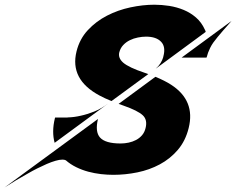

<svg xmlns="http://www.w3.org/2000/svg" viewBox="-175 -746 1022 831"><path d="M293.5 -298.3 61.5 -127.9Q48.3 -175.8 62.5 -233.9L63.5 -237.3H117.7V-237.8Q145 -238.3 174.3 -245.1Q201.7 -251 231.9 -262.9Q262.2 -274.9 293.5 -298.3ZM255.9 -332.5Q126 -401.9 156.2 -523.4Q169.4 -577.1 205.1 -615.5Q240.7 -653.8 288.1 -678.2Q335.4 -702.6 389.4 -714.1Q443.4 -725.6 493.2 -725.6Q524.9 -725.6 557.6 -720.5Q590.3 -715.3 619.9 -703.1Q649.4 -690.9 673.3 -670.2Q697.3 -649.4 711.4 -618.2Q712.9 -615.7 713.9 -613Q714.8 -610.4 715.3 -607.9L499 -448.7Q512.2 -460.4 519.8 -472.7Q527.3 -484.9 530.8 -496.6L532.2 -502.4Q543 -543.5 522.5 -564.9Q501.5 -587.4 457 -587.4Q440.4 -587.4 421.9 -583.7Q403.3 -580.1 387 -572Q370.6 -564 358.4 -551Q346.2 -538.1 341.3 -519.5Q335.4 -495.1 357.9 -475.1Q382.8 -453.6 451.7 -430.7Q456.1 -429.2 459.7 -428Q463.4 -426.8 466.8 -425.3L307.6 -308.6Q292.5 -314.5 279.8 -320.6Q267.1 -326.7 255.9 -332.5ZM610.8 -496.6 827.1 -655.3Q824.2 -651.9 814.2 -640.6Q804.2 -629.4 792 -615.5Q779.8 -601.6 767.6 -586.7Q755.4 -571.8 748 -561.5Q740.2 -550.3 734.6 -538.8Q729 -527.3 725.6 -518.1Q721.7 -507.3 719.2 -497.1H717.3V-496.6ZM565.4 -379.4Q671.4 -311 641.6 -191.9Q627.9 -136.2 594.7 -97.4Q561.5 -58.6 516.8 -34.7Q472.2 -10.7 419.9 0Q367.7 10.7 315.4 10.7Q290 10.7 262.2 7.6Q234.4 4.4 207 -2.9Q179.7 -10.3 154.8 -22.5Q129.9 -34.7 109.9 -52.2Q104 -55.2 95.2 -55.2Q82.5 -55.2 64.9 -50Q47.4 -44.9 27.6 -36.4Q7.8 -27.8 -13.7 -17.1Q-35.2 -6.3 -55.2 5.4Q-103 31.7 -155.3 65.4L249 -231Q235.8 -175.8 257.8 -150.9Q280.8 -125 347.2 -125Q364.7 -125 381.8 -128.7Q398.9 -132.3 413.8 -140.1Q428.7 -147.9 439.7 -160.6Q450.7 -173.3 455.1 -191.9Q463.9 -227.1 443.4 -246.6Q421.9 -267.1 358.9 -289.1Q348.1 -292.5 338.4 -296.4L497.6 -413.6Q518.1 -405.3 534.9 -396.7Q551.8 -388.2 565.4 -379.4Z"/></svg>

Font: Facon
Style: Bold Italic
Weight: 700
Italic angle: -12°
Designer: Google
Version: Version 2.001150; 2014